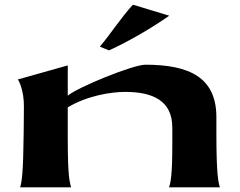

<svg xmlns="http://www.w3.org/2000/svg" viewBox="-20 -799 1023 819"><path d="M66 0H283C278 -25 269 -34 269 -214V-341C352 -391 454 -407 514 -407C631 -407 715 -370 715 -255V-184C715 -50 708 -22 701 0H918C911 -23 903 -56 903 -231V-299C903 -468 789 -523 600 -523C547 -523 312 -427 269 -391V-520L56 -460C59 -458 83 -414 82 -342L81 -231C79 -57 73 -25 66 0ZM406 -600 445 -584C537 -626 630 -682 702 -732L547 -779C497 -725 451 -653 406 -600Z"/></svg>

Font: Coconat
Style: Bold
Weight: 900
Width: 8
Designer: Sara Lavazza
Foundry: Collletttivo
Version: Version 1.000;Glyphs 3.2 (3217)